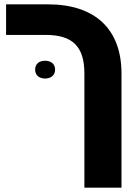

<svg xmlns="http://www.w3.org/2000/svg" viewBox="-20 -625 641 885"><path d="M369 240H540V-286C540 -491 418 -605 201 -605H8V-464H191C315 -464 369 -410 369 -286ZM142 -304C142 -277 162 -263 188 -263C213 -263 234 -277 234 -304C234 -332 213 -345 188 -345C162 -345 142 -332 142 -304Z"/></svg>

Font: Noto Sans Hebrew Extra
Style: Regular
Weight: 800
Designer: Monotype Design Team
Foundry: Monotype Imaging Inc.
Version: Version 1.902